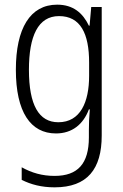

<svg xmlns="http://www.w3.org/2000/svg" viewBox="-20 -562 529 823"><path d="M225 -542C109 -542 48 -440 48 -263C48 -82 111 10 220 10C289 10 337 -29 361 -93H365C362 -60 361 -31 361 -4V27C361 140 313 192 214 192C161 192 116 179 73 155V209C113 229 158 241 214 241C355 241 416 162 416 19V-532H371L364 -452H361C335 -506 294 -542 225 -542ZM233 -493C325 -493 362 -418 362 -294V-237C362 -125 325 -38 230 -38C147 -38 104 -111 104 -263C104 -407 143 -493 233 -493Z"/></svg>

Font: Noto Sans Thai Looped Condensed Light
Style: Regular
Weight: 300
Width: 3
Designer: Sasikarn Vongin, Ben Mitchell
Foundry: The Fontpad Ltd
Version: Version 1.001